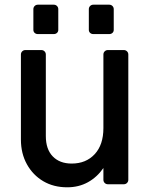

<svg xmlns="http://www.w3.org/2000/svg" viewBox="-20 -784 650 817"><path d="M266 13Q208 13 164 -13Q120 -39 94.5 -85Q69 -131 69 -190V-552Q69 -560 74.5 -565.5Q80 -571 88 -571H156Q164 -571 169.5 -565.5Q175 -560 175 -552V-205Q175 -149 204.5 -118.5Q234 -88 285 -88Q346 -88 383 -128Q420 -168 420 -239V-552Q420 -560 425.5 -565.5Q431 -571 439 -571H507Q515 -571 520.5 -565.5Q526 -560 526 -552V-19Q526 -11 520.5 -5.5Q515 0 507 0H439Q431 0 425.5 -5.5Q420 -11 420 -19V-69Q393 -30 354 -8.5Q315 13 266 13ZM377 -639Q369 -639 363.5 -644Q358 -649 358 -657V-745Q358 -753 363.5 -758.5Q369 -764 377 -764H445Q453 -764 458.5 -758.5Q464 -753 464 -745V-657Q464 -649 458.5 -644Q453 -639 445 -639ZM141 -639Q133 -639 127.5 -644Q122 -649 122 -657V-745Q122 -753 127.5 -758.5Q133 -764 141 -764H209Q217 -764 222.5 -758.5Q228 -753 228 -745V-657Q228 -649 222.5 -644Q217 -639 209 -639Z"/></svg>

Font: Miriam Libre SemiBold
Style: Regular
Weight: 600
Version: Version 2.000